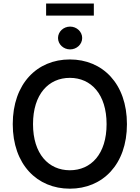

<svg xmlns="http://www.w3.org/2000/svg" viewBox="-20 -1081 807 1110"><path d="M383.8 9.8C573.2 9.8 713.9 -129.9 713.9 -363.3C713.9 -597.2 573.2 -737.3 383.8 -737.3C194.3 -737.3 53.7 -597.2 53.7 -363.3C53.7 -130.4 194.3 9.8 383.8 9.8ZM383.8 -96.7C261.2 -96.7 170.9 -190.9 170.9 -363.3C170.9 -536.6 261.2 -630.9 383.8 -630.9C506.3 -630.9 596.2 -536.6 596.2 -363.3C596.2 -190.4 506.3 -96.7 383.8 -96.7ZM385.3 -795.4C423.3 -795.4 455.1 -824.7 455.1 -861.3C455.1 -897.9 423.3 -927.2 385.3 -927.2C347.2 -927.2 315.4 -897.9 315.4 -861.3C315.4 -824.7 347.2 -795.4 385.3 -795.4ZM522.5 -1060.5H246.6V-990.7H522.5Z"/></svg>

Font: Raveo Medium
Style: Regular
Weight: 500
Designer: Jakub Foglar, Rasmus Andersson (Inter)
Foundry: Jakubfoglar.com
Version: Version 1.100;Glyphs 3.2.3 (3260)